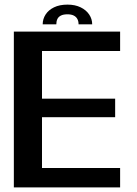

<svg xmlns="http://www.w3.org/2000/svg" viewBox="-20 -812 592 832"><path d="M40 0H500.5V-84H162V-304H479V-384.5H162V-591H500.5V-675H40ZM272.5 -792Q238 -792 214 -780.2Q190 -768.5 177.5 -749Q165 -729.5 165 -706.5H224Q224 -719.5 228.5 -729.2Q233 -739 243.8 -744.5Q254.5 -750 272.5 -750Q289 -750 299.8 -744.5Q310.5 -739 315.5 -729.2Q320.5 -719.5 320.5 -706.5H379.5Q379.5 -729.5 366.5 -749Q353.5 -768.5 329.5 -780.2Q305.5 -792 272.5 -792Z"/></svg>

Font: Anybody UltraCondensed Thin Medium
Style: Regular
Weight: 500
Version: Version 1.111